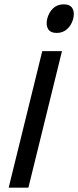

<svg xmlns="http://www.w3.org/2000/svg" viewBox="-20 -866 361 886"><path d="M266 -630 111 0H20L175 -630ZM318 -780Q310 -750 290 -732Q270 -714 242 -714Q213 -714 202 -732Q191 -750 198 -780Q206 -810 225.5 -828Q245 -846 274 -846Q303 -846 314 -828Q325 -810 318 -780Z"/></svg>

Font: Sinkin Sans 400 Italic
Style: Italic
Weight: 400
Italic angle: -112°
Designer: Keith Bates
Foundry: K-Type
Version: Sinkin Sans (version 1.0)  by Keith Bates   •   © 2014   www